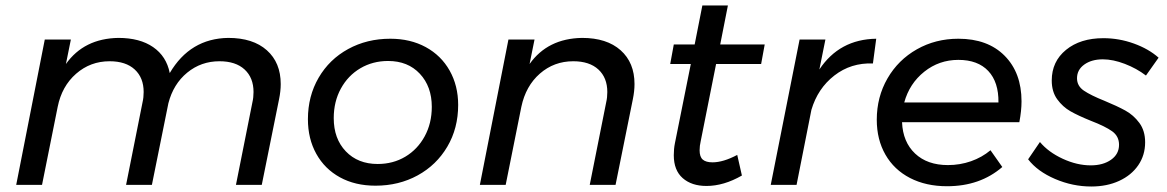

<svg xmlns="http://www.w3.org/2000/svg" viewBox="-20 -673 4247 699"><path d="M1002 -367Q1002 -341 996 -312L933 0H839L899 -301Q903 -318 903 -338Q903 -390 870.5 -420Q838 -450 779 -450Q712 -450 661.5 -408.5Q611 -367 593 -297L533 0H439L499 -301Q503 -318 503 -338Q503 -390 470.5 -420Q438 -450 379 -450Q309 -450 257 -404.5Q205 -359 190 -284L133 0H39L143 -529H238L220 -440Q286 -533 411 -535Q489 -535 537.5 -501.5Q586 -468 598 -407Q672 -533 811 -535Q901 -535 951.5 -490Q1002 -445 1002 -367Z M1648 -291Q1648 -206 1608.5 -139Q1569 -72 1500.5 -34.5Q1432 3 1347 3Q1273 3 1217.5 -27.5Q1162 -58 1131.5 -113Q1101 -168 1101 -239Q1101 -323 1140 -390Q1179 -457 1247.5 -494.5Q1316 -532 1401 -532Q1474 -532 1530 -501.5Q1586 -471 1617 -416Q1648 -361 1648 -291ZM1195 -243Q1195 -168 1239 -122Q1283 -76 1355 -76Q1411 -76 1455.5 -102.5Q1500 -129 1526 -176.5Q1552 -224 1552 -284Q1552 -358 1508.5 -404.5Q1465 -451 1393 -451Q1337 -451 1292 -424.5Q1247 -398 1221 -350.5Q1195 -303 1195 -243Z M2290 -367Q2290 -341 2284 -312L2221 0H2127L2187 -301Q2191 -318 2191 -338Q2191 -390 2158.5 -420Q2126 -450 2067 -450Q1997 -450 1945.5 -405Q1894 -360 1878 -284L1821 0H1727L1831 -529H1926L1908 -440Q1974 -533 2099 -535Q2189 -535 2239.5 -490Q2290 -445 2290 -367Z M2531 -159Q2527 -142 2527 -126Q2527 -102 2538.5 -92Q2550 -82 2574 -82Q2613 -82 2664 -109L2681 -34Q2615 4 2552 4Q2498 4 2465.5 -24.5Q2433 -53 2433 -108Q2433 -131 2437 -151L2495 -440H2420L2433 -511H2509L2537 -653H2630L2602 -511H2764L2751 -440H2587Z M3170 -532 3158 -442Q3078 -445 3017.5 -398Q2957 -351 2934 -273L2880 0H2786L2891 -529H2985L2963 -420Q3036 -530 3170 -532Z M3699 -304Q3699 -270 3691 -228H3264Q3267 -156 3311.5 -114Q3356 -72 3431 -72Q3475 -72 3515 -86Q3555 -100 3586 -126L3629 -65Q3548 5 3428 5Q3351 5 3293 -25Q3235 -55 3203.5 -110Q3172 -165 3172 -237Q3172 -320 3211 -387.5Q3250 -455 3318 -493.5Q3386 -532 3469 -532Q3576 -532 3637.5 -470Q3699 -408 3699 -304ZM3469 -455Q3399 -455 3345 -412Q3291 -369 3272 -300H3615Q3616 -374 3578 -414.5Q3540 -455 3469 -455Z M3723 -93 3766 -156Q3797 -119 3849 -95Q3901 -71 3951 -71Q3996 -71 4025 -91.5Q4054 -112 4054 -146Q4054 -177 4029 -195Q4004 -213 3952 -233Q3905 -252 3877 -268Q3849 -284 3829 -311.5Q3809 -339 3809 -380Q3809 -449 3861 -491.5Q3913 -534 3997 -534Q4054 -534 4108 -514.5Q4162 -495 4198 -463L4152 -398Q4118 -424 4075 -440.5Q4032 -457 3995 -457Q3954 -457 3927.5 -438Q3901 -419 3901 -388Q3901 -360 3926 -343Q3951 -326 4001 -306Q4047 -287 4077 -270.5Q4107 -254 4128 -225.5Q4149 -197 4149 -155Q4149 -108 4124 -71.5Q4099 -35 4054.5 -14.5Q4010 6 3953 6Q3885 6 3821 -21.5Q3757 -49 3723 -93Z"/></svg>

Font: TypoPRO Montserrat
Style: Italic
Weight: 400
Italic angle: -11.3°
Designer: Julieta Ulanovsky
Foundry: Julieta Ulanovsky
Version: Version 6.001